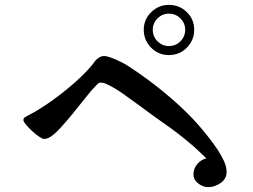

<svg xmlns="http://www.w3.org/2000/svg" viewBox="-20 -782 1040 788"><path d="M740 -660Q740 -687 720.5 -706.5Q701 -726 673 -726Q646 -726 626.5 -706.5Q607 -687 607 -660Q607 -632 626.5 -612.5Q646 -593 673 -593Q701 -593 720.5 -612.5Q740 -632 740 -660ZM910 -76Q910 -48 885.5 -31Q861 -14 835 -14Q813 -14 793.5 -29Q774 -44 774 -67Q774 -90 789.5 -108.5Q805 -127 827 -132Q811 -147 795.5 -162Q780 -177 763 -191Q714 -233 661 -270Q608 -307 556 -346Q525 -369 486 -396.5Q447 -424 413 -439Q404 -443 393 -443Q387 -443 384 -440Q381 -437 376 -433Q358 -415 333 -383.5Q308 -352 280.5 -318Q253 -284 227 -256Q201 -228 183 -218Q177 -215 172.5 -213.5Q168 -212 160 -212Q154 -212 140 -221.5Q126 -231 111.5 -244.5Q97 -258 86.5 -270.5Q76 -283 76 -289Q76 -298 83.5 -301.5Q91 -305 97 -309Q140 -331 190 -366.5Q240 -402 286 -442.5Q332 -483 362 -520Q365 -525 368 -529Q371 -533 375 -537Q383 -544 390 -548Q397 -552 407 -552Q418 -552 437 -545Q456 -538 475 -528.5Q494 -519 503 -513Q610 -444 706.5 -357.5Q803 -271 875 -165Q887 -146 898.5 -122.5Q910 -99 910 -76ZM777 -660Q777 -617 747 -586.5Q717 -556 673 -556Q630 -556 600 -586.5Q570 -617 570 -660Q570 -702 600.5 -732Q631 -762 673 -762Q716 -762 746.5 -732.5Q777 -703 777 -660Z"/></svg>

Font: Kaisei Decol
Style: Bold
Weight: 700
Designer: Font-Kai, 金井和夫
Foundry: KAZUO KANAI
Version: Version 5.003